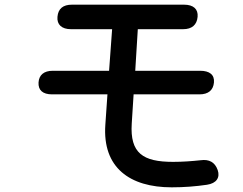

<svg xmlns="http://www.w3.org/2000/svg" viewBox="-20 -758 1040 822"><path d="M768 -738H288C250 -738 229 -721 226 -686C223 -653 244 -633 284 -633H460L447 -455H206C168 -455 147 -437 145 -405C143 -372 163 -354 203 -354H440L431 -224C418 -40 536 44 715 44C769 44 818 40 866 33C907 27 923 2 912 -30C900 -64 875 -77 839 -72C801 -68 762 -65 721 -65C592 -65 536 -102 544 -229L552 -354H834C872 -354 893 -372 896 -405C899 -438 877 -455 837 -455H559L570 -633H764C802 -633 823 -652 826 -686C829 -719 808 -738 768 -738Z"/></svg>

Font: 寒蝉团圆体 Round
Style: Regular
Weight: 500
Designer: 寒蝉字型
Version: Version 2.700;Glyphs 3.1.1 (3135)